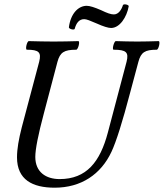

<svg xmlns="http://www.w3.org/2000/svg" viewBox="-20 -859 761 892"><path d="M327 -725C334 -751 347 -770 371 -770C382 -770 399 -763 429 -750C460 -736 483 -729 496 -729C536 -729 569 -779 578 -830C579 -837 554 -843 551 -835C545 -815 531 -792 509 -792C495 -792 478 -798 449 -812C419 -825 397 -832 383 -832C343 -832 308 -795 300 -732C300 -724 325 -718 327 -725ZM234 13C357 13 449 -49 498 -154C520 -201 549 -293 585 -430L623 -572C635 -616 653 -628 708 -628C717 -628 726 -668 717 -668C684 -667 651 -666 618 -666C585 -666 552 -667 518 -668C510 -668 499 -628 508 -628C567 -628 579 -616 568 -572L481 -243C445 -107 382 -27 257 -27C194 -27 144 -59 144 -130C144 -165 157 -232 184 -333L247 -572C259 -616 278 -628 334 -628C343 -628 353 -668 344 -668C306 -667 267 -666 229 -666C191 -666 153 -667 114 -668C105 -668 96 -628 105 -628C161 -628 173 -616 162 -572L81 -267C67 -212 59 -167 59 -128C59 -24 131 13 234 13Z"/></svg>

Font: Junicode Two Beta SemiCondensed Medium
Style: Italic
Weight: 500
Width: 4
Italic angle: -10°
Version: Version 1.063